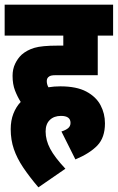

<svg xmlns="http://www.w3.org/2000/svg" viewBox="-20 -642 506 825"><path d="M244 -77Q263 -83 273 -91.5Q283 -100 283 -114Q283 -144 242 -144Q212 -144 194 -126.5Q176 -109 176 -77Q176 -40 195.5 -3Q215 34 261 83L145 163Q106 117 79.5 77.5Q53 38 39.5 -1.5Q26 -41 26 -87Q26 -124 37.5 -153.5Q49 -183 69 -204Q55 -226 44.5 -253Q34 -280 34 -316Q34 -345 45 -368Q56 -391 73 -407Q96 -427 128 -436.5Q160 -446 228 -446H252V-489H0V-622H466V-489H400V-319H222Q206 -319 199 -317Q192 -315 187 -310Q181 -304 181 -293Q181 -280 188 -267Q213 -271 239 -271Q309 -271 351 -248.5Q393 -226 412 -190Q431 -154 431 -112Q431 -51 398.5 -17Q366 17 304 43Z"/></svg>

Font: Noto Sans Devanagari UI ExtraCondensed Black
Style: Regular
Weight: 900
Width: 2
Designer: Jelle Bosma - Monotype Design Team
Foundry: Monotype Imaging Inc.
Version: Version 2.003